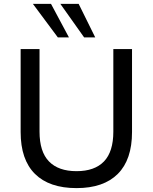

<svg xmlns="http://www.w3.org/2000/svg" viewBox="-20 -957 785 986"><path d="M373 9Q233 9 159.5 -64Q86 -137 86 -279V-705H183V-281Q183 -178 231.5 -128Q280 -78 373 -78Q466 -78 514 -128Q562 -178 562 -281V-705H658V-279Q658 -137 585 -64Q512 9 373 9ZM412 -765 290 -937H384L469 -765ZM277 -765 149 -937H242L334 -765Z"/></svg>

Font: Nunito Sans 10pt Medium
Style: Regular
Weight: 500
Designer: Vernon Adams
Foundry: Vernon Adams
Version: Version 3.101;gftools[0.9.27]